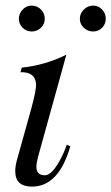

<svg xmlns="http://www.w3.org/2000/svg" viewBox="-20 -656 403 695"><path d="M95.7 19.5Q34.7 19.5 35.2 -37.1Q35.2 -53.7 40.5 -73.7L93.8 -265.1Q111.8 -330.6 110.4 -353Q106.4 -396.5 54.2 -394.5L58.6 -411.1Q143.1 -419.9 220.2 -458L117.2 -86.4Q111.8 -64.9 111.8 -52.2Q111.8 -21.5 142.6 -21.5Q164.6 -21.5 190.9 -65.4Q210 -97.2 221.7 -132.3L234.4 -126Q192.4 19.5 95.7 19.5ZM362.8 -587.9Q362.8 -568.8 349.4 -555.4Q335.9 -542 316.9 -542Q297.9 -542 283.4 -555.4Q269 -568.8 269 -587.9Q269 -607.4 283.7 -621.6Q298.3 -635.7 316.9 -635.7Q336.4 -635.7 349.6 -621.6Q362.8 -607.4 362.8 -587.9ZM142.1 -587.9Q142.1 -568.8 127.9 -555.4Q113.8 -542 94.7 -542Q75.7 -542 62 -555.4Q48.3 -568.8 48.3 -587.9Q48.3 -606.9 62 -621.3Q75.7 -635.7 94.7 -635.7Q114.3 -635.7 128.2 -621.6Q142.1 -607.4 142.1 -587.9Z"/></svg>

Font: Accordance
Style: Italic
Weight: 400
Italic angle: -11°
Version: Version 1.2 (build January 31, 2020) Miklal Software Solutio